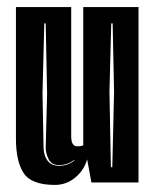

<svg xmlns="http://www.w3.org/2000/svg" viewBox="-20 -515 436 542"><path d="M135 7Q69 7 47 -26Q25 -59 25 -124V-495H181V-130Q181 -102 198 -102Q202 -102 207 -102.5Q212 -103 215 -105V-495H371V0H238L226 -65Q217 -34 192 -13.5Q167 7 135 7ZM147 -47Q172 -47 190 -62V-64Q171 -49 147 -49Q125 -49 117 -66Q109 -83 109 -97L113 -251L109 -449H105L100 -251L103 -97Q104 -74 115 -60.5Q126 -47 147 -47ZM293 -43H297L302 -256L298 -449H294L289 -256Z"/></svg>

Font: Alumni Sans Inline One
Style: Regular
Weight: 400
Designer: Robert E. Leuschke
Foundry: Robert E. Leuschke
Version: Version 1.100; ttfautohint (v1.8.3)